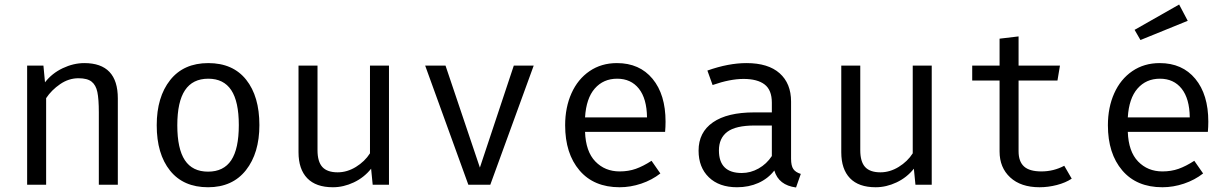

<svg xmlns="http://www.w3.org/2000/svg" viewBox="-20 -817 5440 849"><path d="M100 -527H172L179 -453Q210 -493 257.5 -515.5Q305 -538 353 -538Q501 -538 501 -382V0H417V-320Q417 -379 410.5 -410Q404 -441 385 -456Q366 -471 327 -471Q284 -471 246 -445Q208 -419 184 -383V0H100Z M1127 -264Q1127 -140 1067.5 -64.5Q1008 11 900 11Q791 11 732 -62.5Q673 -136 673 -263Q673 -388 732.5 -463Q792 -538 901 -538Q1010 -538 1068.5 -464.5Q1127 -391 1127 -264ZM764 -263Q764 -159 797.5 -108.5Q831 -58 900 -58Q969 -58 1002.5 -108.5Q1036 -159 1036 -264Q1036 -368 1002.5 -418.5Q969 -469 901 -469Q832 -469 798 -418Q764 -367 764 -263Z M1384 -153Q1384 -102 1405.5 -78.5Q1427 -55 1473 -55Q1515 -55 1554 -79Q1593 -103 1616 -139V-527H1700V0H1628L1621 -71Q1590 -32 1544.5 -10.5Q1499 11 1452 11Q1377 11 1338.5 -29Q1300 -69 1300 -144V-527H1384Z M2148 0H2051L1860 -527H1950L2102 -76L2252 -527H2340Z M2720 -59Q2759 -59 2791.5 -70.5Q2824 -82 2861 -106L2900 -50Q2863 -21 2815.5 -5Q2768 11 2720 11Q2606 11 2542.5 -63.5Q2479 -138 2479 -263Q2479 -342 2507 -404.5Q2535 -467 2587 -502.5Q2639 -538 2708 -538Q2808 -538 2865.5 -468.5Q2923 -399 2923 -279Q2923 -256 2921 -234H2567Q2570 -147 2612.5 -103Q2655 -59 2720 -59ZM2567 -298H2841Q2840 -381 2805 -425Q2770 -469 2709 -469Q2648 -469 2610 -425.5Q2572 -382 2567 -298Z M3521 -48 3500 12Q3423 2 3404 -63Q3376 -27 3333.5 -8Q3291 11 3239 11Q3160 11 3114.5 -33Q3069 -77 3069 -151Q3069 -232 3132.5 -276Q3196 -320 3315 -320H3393V-363Q3393 -419 3361 -443.5Q3329 -468 3268 -468Q3208 -468 3131 -441L3108 -505Q3201 -538 3281 -538Q3377 -538 3427.5 -493Q3478 -448 3478 -368V-115Q3478 -84 3488 -69.5Q3498 -55 3521 -48ZM3393 -127V-262H3317Q3233 -262 3196 -234Q3159 -206 3159 -152Q3159 -52 3260 -52Q3299 -52 3334.5 -72Q3370 -92 3393 -127Z M3784 -153Q3784 -102 3805.5 -78.5Q3827 -55 3873 -55Q3915 -55 3954 -79Q3993 -103 4016 -139V-527H4100V0H4028L4021 -71Q3990 -32 3944.5 -10.5Q3899 11 3852 11Q3777 11 3738.5 -29Q3700 -69 3700 -144V-527H3784Z M4577 11Q4494 11 4447 -32.5Q4400 -76 4400 -147V-461H4279V-527H4400V-646L4484 -656V-527H4667L4656 -461H4484V-148Q4484 -103 4508 -81Q4532 -59 4585 -59Q4639 -59 4686 -84L4719 -27Q4692 -9 4653.5 1Q4615 11 4577 11Z M5120 -59Q5159 -59 5191.5 -70.5Q5224 -82 5261 -106L5300 -50Q5263 -21 5215.5 -5Q5168 11 5120 11Q5006 11 4942.5 -63.5Q4879 -138 4879 -263Q4879 -342 4907 -404.5Q4935 -467 4987 -502.5Q5039 -538 5108 -538Q5208 -538 5265.5 -468.5Q5323 -399 5323 -279Q5323 -256 5321 -234H4967Q4970 -147 5012.5 -103Q5055 -59 5120 -59ZM4967 -298H5241Q5240 -381 5205 -425Q5170 -469 5109 -469Q5048 -469 5010 -425.5Q4972 -382 4967 -298ZM5232 -725 5023 -640 4997 -685 5194 -797Z"/></svg>

Font: FiraDG Mono
Style: Regular
Weight: 400
Designer: Carrois Corporate & Edenspiekermann AG
Foundry: Carrois Corporate GbR & Edenspiekermann AG
Version: Version 3.206